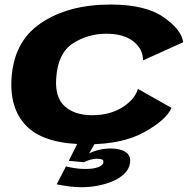

<svg xmlns="http://www.w3.org/2000/svg" viewBox="-20 -614 838 825"><path d="M356.5 6Q506.5 6 600.5 -46.5Q694.5 -99 717 -150.5L572.5 -232Q559 -186 505.2 -152.5Q451.5 -119 375.5 -119Q301 -119 258.2 -157.2Q215.5 -195.5 221.5 -278Q228.5 -385.5 292.8 -427.2Q357 -469 436.5 -469Q512 -469 553.5 -435.8Q595 -402.5 594.5 -354.5L767 -432.5Q760.5 -486 682.8 -540.2Q605 -594.5 455 -594.5Q272.5 -594.5 154 -513.5Q35.5 -432.5 29 -266.5Q24 -136 101.5 -65Q179 6 356.5 6ZM331 190.5Q365 190.5 399.5 184Q434 177.5 464 164.8Q494 152 514 133Q534 114 538 89.5Q544.5 56.5 521 40.2Q497.5 24 456 24Q425.5 24 396.5 32.2Q367.5 40.5 351.5 53L341 83Q351 77.5 366.2 72.8Q381.5 68 395 68Q411.5 68 418.8 71.8Q426 75.5 424 85Q422 96.5 402 104.2Q382 112 347 112Q322 112 300.5 108.5Q279 105 263.5 101L223.5 178Q250 183.5 277.5 187Q305 190.5 331 190.5ZM341 83 389 0H314L275.5 77Z"/></svg>

Font: Anybody Expanded
Style: Bold Italic
Weight: 700
Width: 7
Italic angle: -10°
Version: Version 1.113;gftools[0.9.25]